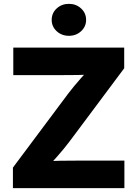

<svg xmlns="http://www.w3.org/2000/svg" viewBox="-20 -974 711 994"><path d="M46.9 0V-106.4L333 -489.3Q362.8 -528.3 397.9 -567.9Q433.1 -607.4 469.2 -646.5L482.9 -590.3Q433.1 -586.4 382.8 -585.7Q332.5 -585 282.7 -585H48.8V-727.5H623V-620.6L342.3 -244.6Q311.5 -203.6 275.1 -162.6Q238.8 -121.6 201.7 -81.1L188 -137.2Q240.7 -141.1 293.2 -141.8Q345.7 -142.6 397.9 -142.6H624V0ZM336.9 -788.6Q299.3 -788.6 273.4 -812.5Q247.6 -836.4 247.6 -871.1Q247.6 -906.2 273.4 -930.2Q299.3 -954.1 336.9 -954.1Q374 -954.1 399.9 -930.2Q425.8 -906.2 425.8 -871.1Q425.8 -836.4 399.9 -812.5Q374 -788.6 336.9 -788.6Z"/></svg>

Font: Inter 18pt ExtraBold
Style: Regular
Weight: 800
Designer: Rasmus Andersson
Foundry: rsms
Version: Version 4.001;git-66647c0bb